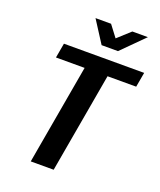

<svg xmlns="http://www.w3.org/2000/svg" viewBox="-162 -1001 921 1102"><g transform="rotate(20 299.0 -450.0)"><path d="M160 0 267 -610H92L108 -700H598L582 -610H407L300 0ZM314 -766 228 -900H323L376 -830L453 -900H548L414 -766Z"/></g></svg>

Font: Scada
Style: Bold Italic
Weight: 700
Italic angle: -10°
Version: Version 4.000